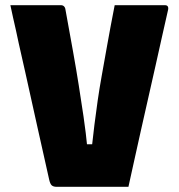

<svg xmlns="http://www.w3.org/2000/svg" viewBox="-20 -720 690 740"><path d="M215 -700Q220 -700 223.5 -698Q227 -696 229.5 -692Q232 -688 233 -679Q249 -591 261.5 -521.5Q274 -452 283.5 -391.5Q293 -331 302 -270.5Q311 -210 318 -138L286 -164H365L332 -136Q338 -192 344 -239.5Q350 -287 356.5 -332.5Q363 -378 372.5 -430.5Q382 -483 393.5 -548Q405 -613 422 -700Q469 -700 520 -700Q571 -700 616 -700Q621 -700 624 -698Q627 -696 628 -692Q629 -688 628 -683Q618 -639 605.5 -583.5Q593 -528 579.5 -467Q566 -406 551.5 -343Q537 -280 523.5 -219Q510 -158 497.5 -102Q485 -46 475 0Q403 0 332 0Q261 0 198 0Q186 0 179.5 -5.5Q173 -11 169 -30Q159 -75 148 -124Q137 -173 125.5 -224.5Q114 -276 102 -330.5Q90 -385 77.5 -441Q65 -497 52 -554Q47 -579 41.5 -603Q36 -627 30.5 -651.5Q25 -676 20 -700Q66 -700 117 -700Q168 -700 215 -700Z"/></svg>

Font: Recursive Black
Style: Regular
Weight: 900
Version: Version 1.085